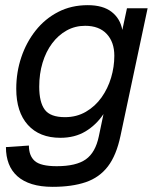

<svg xmlns="http://www.w3.org/2000/svg" viewBox="-20 -562 616 744"><path d="M184 162Q138 162 104 151.5Q70 141 47.5 121Q25 101 14 72.5Q3 44 3 8L92 2Q92 42 115 62Q138 82 200 82Q275 82 312.5 55.5Q350 29 363 -34L381 -120Q353 -78 311.5 -53Q270 -28 214 -28Q133 -28 88 -78Q43 -128 43 -218Q43 -282 62.5 -340Q82 -398 118 -443.5Q154 -489 205 -515.5Q256 -542 320 -542Q379 -542 412.5 -516Q446 -490 454 -446L472 -530H552L447 -36Q431 40 398 83Q365 126 312 144Q259 162 184 162ZM232 -108Q277 -108 313 -129Q349 -150 373.5 -184.5Q398 -219 410.5 -261Q423 -303 423 -346Q423 -399 393.5 -430.5Q364 -462 310 -462Q271 -462 238.5 -444Q206 -426 182 -394Q158 -362 145 -319Q132 -276 132 -226Q132 -166 153.5 -137Q175 -108 232 -108Z"/></svg>

Font: Geist
Style: Italic
Weight: 400
Italic angle: -12°
Designer: Basement.studio, Andrés Briganti, Mateo Zaragoza
Foundry: Basement.studio, Vercel, Andrés Briganti, Guido Ferreyra, Mateo Zaragoza
Version: Version 1.500